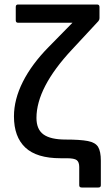

<svg xmlns="http://www.w3.org/2000/svg" viewBox="-20 -703 482 853"><path d="M343 130Q332 130 332 120V39Q332 17 321 8.5Q310 0 276 0H249Q143 0 92.5 -47.5Q42 -95 42 -186Q42 -261 81.5 -339.5Q121 -418 196 -494L302 -602H60Q50 -602 50 -613V-672Q50 -683 60 -683H411Q422 -683 422 -672V-622Q422 -615 417 -609L300 -483Q142 -314 142 -179Q142 -128 173.5 -105.5Q205 -83 272 -83Q336 -83 370 -76.5Q404 -70 416 -50Q428 -30 428 11V120Q428 130 417 130Z"/></svg>

Font: Sofia Sans SemiBold
Style: Regular
Weight: 600
Designer: Botio Nikoltchev, Ani Petrova
Foundry: lettersoup
Version: Version 4.101; ttfautohint (v1.8.4.7-5d5b)